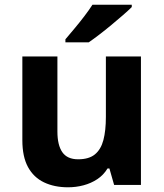

<svg xmlns="http://www.w3.org/2000/svg" viewBox="-20 -786 697 816"><path d="M579 -546V0H465L445 -70H437Q420 -42 393.5 -24.5Q367 -7 335 1.5Q303 10 269 10Q211 10 167 -11Q123 -32 99 -76Q75 -120 75 -190V-546H224V-227Q224 -169 245 -139Q266 -109 312 -109Q358 -109 383.5 -130Q409 -151 419.5 -191Q430 -231 430 -289V-546ZM540 -756Q526 -742 503 -722Q480 -702 453.5 -680Q427 -658 401.5 -638.5Q376 -619 357 -606H258V-619Q274 -638 295.5 -663.5Q317 -689 338 -716.5Q359 -744 373 -766H540Z"/></svg>

Font: Noto Sans Gurmukhi
Style: Regular
Weight: 400
Designer: Jelle Bosma - Monotype Design Team
Foundry: Monotype Imaging Inc.
Version: Version 2.003